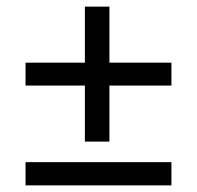

<svg xmlns="http://www.w3.org/2000/svg" viewBox="-20 -589 593 579"><path d="M57 -30V-100H497V-30ZM310 -400H497V-331H310V-162H236V-331H57V-400H236V-569H310Z"/></svg>

Font: Hind Regular
Style: Regular
Weight: 400
Designer: Manushi Parikh, Satya Rajpurohit
Foundry: Indian Type Foundry
Version: Version 1.201;PS 1.0;hotconv 1.0.78;makeotf.lib2.5.61930; tt